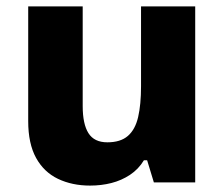

<svg xmlns="http://www.w3.org/2000/svg" viewBox="-20 -569 699 599"><path d="M589 -549V0H460L439 -69H429Q412 -41 385.5 -23.5Q359 -6 327.5 2Q296 10 261 10Q205 10 161 -11Q117 -32 92.5 -76.5Q68 -121 68 -191V-549H238V-238Q238 -182 256 -153.5Q274 -125 315 -125Q356 -125 379 -145Q402 -165 411 -204Q420 -243 420 -300V-549Z"/></svg>

Font: Noto Sans Khmer ExtraBold
Style: Regular
Weight: 800
Version: Version 2.003